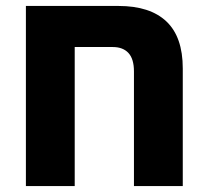

<svg xmlns="http://www.w3.org/2000/svg" viewBox="-20 -625 696 645"><path d="M378 -605Q484 -605 539 -553Q594 -501 594 -395V0H430V-385Q430 -427 411.5 -447Q393 -467 359 -467H231V0H67V-605Z"/></svg>

Font: Noto Sans Hebrew SemiCondensed ExtraBold
Style: Regular
Weight: 800
Width: 4
Designer: Monotype Design Team
Foundry: Monotype Imaging Inc.
Version: Version 2.004; ttfautohint (v1.8.4.7-5d5b)